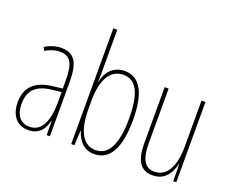

<svg xmlns="http://www.w3.org/2000/svg" viewBox="-121 -967 1440 1185"><g transform="rotate(20 599.0 -375.0)"><path d="M177 -537C143 -537 104 -525 72 -505L83 -483C120 -505 153 -512 177 -512C244 -512 271 -475 271 -355V-304L210 -297C100 -284 38 -234 38 -129C38 -57 73 10 157 10C233 10 261 -43 273 -93H275L276 0H297V-358C297 -489 261 -537 177 -537ZM209 -274 272 -281V-220C272 -97 241 -12 157 -12C99 -12 64 -54 64 -129C64 -217 110 -263 209 -274Z M463 -481V-760H437V0H458L463 -97H465C485 -34 523 10 590 10C691 10 745 -83 745 -269C745 -445 696 -537 595 -537C524 -537 476 -489 464 -418H462C463 -435 463 -459 463 -481ZM595 -512C682 -512 719 -429 719 -269C719 -96 672 -16 590 -16C515 -16 463 -83 463 -239V-294C463 -426 505 -512 595 -512Z M1127 -527H1101V-228C1101 -82 1051 -15 975 -15C917 -15 885 -60 885 -167V-527H859V-159C859 -45 895 10 973 10C1058 10 1090 -54 1104 -112H1106L1107 0H1127Z"/></g></svg>

Font: Noto Sans Ethiopic ExtraCondensed Thin
Style: Regular
Weight: 100
Width: 2
Designer: Monotype Design Team
Foundry: Monotype Imaging Inc.
Version: Version 2.102